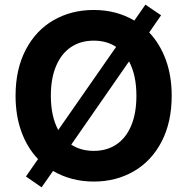

<svg xmlns="http://www.w3.org/2000/svg" viewBox="-20 -759 793 813"><path d="M89.8 -11.7 141.1 -85.4Q95.7 -132.8 70.8 -200.9Q45.9 -269 45.9 -353.5Q45.9 -465.8 88.9 -548.1Q131.8 -630.4 207 -673.6Q282.2 -716.8 377 -716.8Q472.7 -716.8 548.8 -671.9L595.7 -739.3L662.1 -694.3L611.8 -621.6Q657.2 -573.7 682.1 -505.9Q707 -438 707 -353.5Q707 -241.2 664.1 -158.9Q621.1 -76.7 546.1 -33.4Q471.2 9.8 377 9.8Q329.1 9.8 285.4 -1.7Q241.7 -13.2 204.6 -35.2L156.2 34.2ZM526.4 -499 281.7 -146.5Q322.3 -120.1 377 -120.1Q432.1 -120.1 472.7 -147.2Q513.2 -174.3 535.4 -226.6Q557.6 -278.8 557.6 -353.5Q557.6 -440.9 526.4 -499ZM226.6 -208.5 471.7 -560.5Q431.6 -586.9 377 -586.9Q321.8 -586.9 281 -559.8Q240.2 -532.7 217.8 -480.2Q195.3 -427.7 195.3 -353.5Q195.3 -266.6 226.6 -208.5Z"/></svg>

Font: Pretendard GOV
Style: Bold
Weight: 700
Designer: Base glyphs from Inter by Rasmus Andersson; Hangeul glyphs from Noto Sans CJK(Source Han Sans) by Jang Soo-young and Kan
Foundry: Kil Hyung-jin
Version: Version 1.309